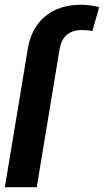

<svg xmlns="http://www.w3.org/2000/svg" viewBox="-59 -780 433 800"><path d="M94.1 0 189.6 -576.7C197.8 -627.1 230.1 -654.8 280.5 -654.8C301.1 -654.8 313.6 -653.4 326 -650.6L354.4 -750.4C328.8 -756 304.3 -760.3 279.5 -760.3C159.1 -760.3 76.7 -696 56.8 -576.7L-38.7 0Z"/></svg>

Font: Margiela Sans Semi Bold
Style: Italic
Weight: 600
Italic angle: -9.39999°
Designer: Stefan Endress, Andreas Faust
Version: Version 1.100;FEAKit 1.0